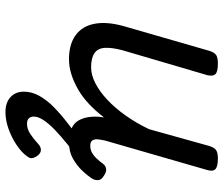

<svg xmlns="http://www.w3.org/2000/svg" viewBox="-76 -478 799 686"><g transform="rotate(90 323.0 -135.5)"><path d="M192 17Q139 17 106.5 -6.5Q74 -30 65.5 -74Q57 -118 74 -179L162 -484Q168 -503 177.5 -509Q187 -515 207 -515Q237 -515 245.5 -506Q254 -497 249 -477L160 -174Q150 -136 151.5 -111Q153 -86 170.5 -74Q188 -62 221 -62Q248 -62 277.5 -77Q307 -92 336.5 -119.5Q366 -147 393 -185Q420 -223 442 -269L502 -484Q508 -503 517.5 -509Q527 -515 546 -515Q576 -515 585 -506Q594 -497 588 -477L483 -113Q480 -100 478.5 -87.5Q477 -75 482 -67Q487 -59 501 -59Q515 -59 526.5 -65.5Q538 -72 548 -83Q558 -94 566 -105Q572 -113 582.5 -115.5Q593 -118 608 -108Q623 -99 624 -88.5Q625 -78 620 -68Q609 -50 590.5 -30.5Q572 -11 547 3Q522 17 490 17Q459 17 439.5 8Q420 -1 411 -17Q402 -33 399 -52.5Q396 -72 398 -93L400 -108Q377 -78 352 -54.5Q327 -31 300 -15.5Q273 0 246 8.5Q219 17 192 17ZM381 244Q347 244 327.5 226Q308 208 308 178Q308 150 323 123Q338 96 363.5 71Q389 46 421.5 21Q454 -4 489 -29L554 -30V-24Q524 0 496 22.5Q468 45 445.5 66.5Q423 88 410 107.5Q397 127 397 143Q397 154 403.5 160.5Q410 167 422 167Q441 167 458 156Q475 145 496 126Q503 119 513.5 117.5Q524 116 534 126Q541 134 544.5 144Q548 154 541 164Q527 185 499.5 203.5Q472 222 441 233Q410 244 381 244Z"/></g></svg>

Font: Playwrite TZ
Style: Regular
Weight: 400
Designer: Veronika Burian, José Scaglione
Foundry: TypeTogether
Version: Version 1.002